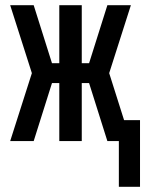

<svg xmlns="http://www.w3.org/2000/svg" viewBox="-20 -540 556 735"><path d="M435 175V0H391L321 -222H293V0H207V-222H179L109 0H19L102 -260L19 -520H109L179 -298H207V-520H293V-298H321L391 -520H481L398 -260L455 -80H516V175Z"/></svg>

Font: Iosevka Curly Medium
Style: Regular
Weight: 500
Monospace: yes
Designer: Belleve Invis
Foundry: Belleve Invis
Version: Version 22.1.2; ttfautohint (v1.8.4)